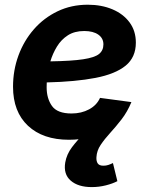

<svg xmlns="http://www.w3.org/2000/svg" viewBox="-20 -575 630 806"><path d="M269.5 11.7Q160.2 11.7 97.4 -47.1Q34.7 -106 34.7 -210.9Q34.7 -279.8 57.4 -341.8Q80.1 -403.8 122.1 -451.9Q164.1 -500 221.7 -527.6Q279.3 -555.2 348.6 -555.2Q406.2 -555.2 451.9 -535.9Q497.6 -516.6 523.9 -481Q550.3 -445.3 550.3 -396Q550.3 -334.5 507.3 -299.3Q464.4 -264.2 380.9 -248Q297.4 -231.9 176.3 -229Q175.8 -218.3 175.8 -208.5Q175.8 -161.6 198.2 -130.1Q220.7 -98.6 280.3 -98.6Q321.8 -98.6 354 -116Q386.2 -133.3 399.9 -164.1L531.2 -146.5Q504.4 -75.2 434.8 -31.7Q365.2 11.7 269.5 11.7ZM191.4 -317.4Q281.2 -318.8 329.3 -326.2Q377.4 -333.5 395.8 -348.4Q414.1 -363.3 414.1 -388.7Q414.1 -414.6 392.6 -429.7Q371.1 -444.8 333.5 -444.8Q293 -444.8 264.9 -426.8Q236.8 -408.7 219 -379.4Q201.2 -350.1 191.4 -317.4ZM365.2 210.4Q308.1 210.4 276.9 183.3Q245.6 156.2 253.9 106.9Q259.8 72.8 282 43.2Q304.2 13.7 337.4 -19.5L531.7 -146.5Q514.6 -105.5 490.5 -74.2Q466.3 -43 442.6 -17.1Q418.9 8.8 402.6 33.2Q386.2 57.6 384.8 85Q383.8 101.1 390.1 110.8Q396.5 120.6 414.1 120.6Q425.3 120.6 434.8 117.4Q444.3 114.3 454.1 109.4L472.7 185.5Q453.1 195.8 424.3 203.1Q395.5 210.4 365.2 210.4Z"/></svg>

Font: Inter
Style: Bold Italic
Weight: 700
Italic angle: -9.39999°
Designer: Rasmus Andersson
Foundry: rsms
Version: Version 4.001;git-9221beed3